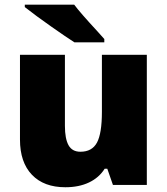

<svg xmlns="http://www.w3.org/2000/svg" viewBox="-20 -786 710 816"><path d="M460 0 436 -68.8H424.8Q400.9 -30.8 358.2 -10.5Q315.4 9.8 257.8 9.8Q166.5 9.8 115.7 -43.2Q64.9 -96.2 64.9 -192.9V-553.2H255.9V-251Q255.9 -196.8 271.2 -168.9Q286.6 -141.1 321.8 -141.1Q371.1 -141.1 392.1 -179.9Q413.1 -218.8 413.1 -311V-553.2H604V0ZM296.4 -606Q262.7 -627.4 197 -673.6Q131.3 -719.7 85.4 -755.9V-766.1H295.4Q320.8 -731.9 394.5 -652.3L423.3 -620.1V-606Z"/></svg>

Font: OpenSansExtrabold
Style: Regular
Weight: 800
Foundry: Ascender Corporation
Version: Version 1.10